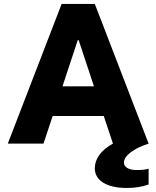

<svg xmlns="http://www.w3.org/2000/svg" viewBox="-20 -727 792 972"><path d="M505.4 -139.6H246.6L200.2 0H19.5L292 -707H460L732.4 0Q673.8 19 640.9 44.7Q607.9 70.3 607.4 95.7Q607.4 113.3 624.5 123.5Q641.6 133.8 672.9 133.8Q711.9 133.8 732.4 127V207Q683.1 224.6 623 224.6Q545.9 224.6 502.9 198Q460 171.4 460 125Q460 89.4 482.9 57.4Q505.9 25.4 551.8 0ZM455.6 -290 378.4 -523.4H373.5L296.4 -290Z"/></svg>

Font: Wanted Sans ExtraBold
Style: Regular
Weight: 800
Designer: Original Design by Kil Hyung-jin and Kang Hanbin, Wanted Lab, Inc; Hangeul from Source Han Sans by Jang Soo-young and Ka
Foundry: Wanted Lab, Inc.
Version: Version 1.003